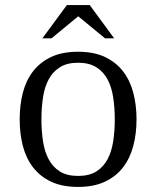

<svg xmlns="http://www.w3.org/2000/svg" viewBox="-20 -736 624 767"><path d="M58.6 -259.3Q58.6 -315.4 71 -364.5Q83.5 -413.6 111.3 -450.2Q139.2 -486.8 183.6 -508.1Q228 -529.3 292 -529.3Q355.5 -529.3 399.9 -508.1Q444.3 -486.8 472.2 -450.2Q500 -413.6 512.7 -364.5Q525.4 -315.4 525.4 -259.3Q525.4 -203.1 512.7 -154.1Q500 -105 472.2 -68.4Q444.3 -31.7 399.9 -10.5Q355.5 10.7 292 10.7Q228 10.7 183.6 -10.5Q139.2 -31.7 111.3 -68.4Q83.5 -105 71 -154.1Q58.6 -203.1 58.6 -259.3ZM145.5 -259.3Q145.5 -212.4 151.9 -171.1Q158.2 -129.9 174.6 -99.4Q190.9 -68.8 219.2 -51Q247.6 -33.2 292 -33.2Q336.4 -33.2 364.7 -51Q393.1 -68.8 409.4 -99.4Q425.8 -129.9 432.1 -171.1Q438.5 -212.4 438.5 -259.3Q438.5 -306.2 432.1 -347.4Q425.8 -388.7 409.4 -419.2Q393.1 -449.7 364.5 -467.5Q335.9 -485.4 292 -485.4Q248 -485.4 219.5 -467.5Q190.9 -449.7 174.6 -419.2Q158.2 -388.7 151.9 -347.4Q145.5 -306.2 145.5 -259.3ZM247.1 -715.8H338.4L436 -583H399.4L292.5 -670.9L186 -583H149.4Z"/></svg>

Font: Arian AMU Serif
Style: Regular
Weight: 400
Designer: Ruben Hakobyan (Tarumian)
Foundry: Ruben Hakobyan (Tarumian)
Version: Version 1.002